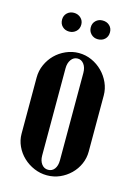

<svg xmlns="http://www.w3.org/2000/svg" viewBox="-105 -715 551 782"><g transform="rotate(15 170.5 -324.0)"><path d="M170 -505Q199 -505 224.5 -493.5Q250 -482 269.5 -462.5Q289 -443 300.5 -417.5Q312 -392 312 -364V-127Q312 -100 301 -75Q290 -50 270.5 -31Q251 -12 226 -1Q201 10 172 10Q144 10 118 -1Q92 -12 72 -31Q52 -50 40.5 -75Q29 -100 29 -127V-364Q29 -393 40.5 -418.5Q52 -444 71 -463Q90 -482 116 -493.5Q142 -505 170 -505ZM171 -482Q154 -482 143.5 -467.5Q133 -453 133 -431V-63Q133 -41 143.5 -27Q154 -13 171 -13Q188 -13 198 -26.5Q208 -40 208 -63V-431Q208 -454 197.5 -468Q187 -482 171 -482ZM68 -619Q68 -636 79.5 -647Q91 -658 108 -658Q125 -658 137 -647Q149 -636 149 -619Q149 -601 137 -590Q125 -579 108 -579Q91 -579 79.5 -590Q68 -601 68 -619ZM189 -619Q189 -636 200.5 -647Q212 -658 229 -658Q247 -658 258.5 -647Q270 -636 270 -619Q270 -601 258.5 -590Q247 -579 229 -579Q212 -579 200.5 -590.5Q189 -602 189 -619Z"/></g></svg>

Font: Moniqa Extra Bold Narrow Heading
Style: Regular
Weight: 800
Width: 4
Designer: Rajesh Rajput
Foundry: Rajesh Rajput
Version: Version 1.000;December 15, 2022;FontCreator 14.0.0.2794 32-b